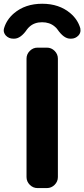

<svg xmlns="http://www.w3.org/2000/svg" viewBox="-42 -1004 441 1004"><path d="M154.3 -20.5Q130.9 -20.5 113.8 -37.6Q96.7 -54.7 96.7 -78.1V-697.3Q96.7 -720.7 113.8 -737.8Q130.9 -754.9 154.3 -754.9H203.1Q226.6 -754.9 243.7 -737.8Q260.7 -720.7 260.7 -697.3V-78.1Q260.7 -54.7 243.7 -37.6Q226.6 -20.5 203.1 -20.5ZM377.9 -856.4Q378.9 -850.6 378.9 -844.7Q378.9 -830.1 368.2 -818.4Q352.5 -801.8 330.1 -801.8H325.2Q292 -801.8 258.8 -849.6Q252.9 -858.4 244.1 -865.2Q217.8 -887.7 178.2 -887.7Q138.7 -887.7 113.3 -865.2Q105.5 -858.4 99.6 -850.6Q66.4 -801.8 32.2 -801.8H27.3Q3.9 -801.8 -11.7 -818.4Q-22.5 -831.1 -22.5 -844.7Q-22.5 -850.6 -20.5 -857.4Q-6.8 -902.3 31.2 -934.6Q89.8 -984.4 178.7 -984.4Q267.6 -984.4 326.2 -934.6Q364.3 -902.3 377.9 -856.4Z"/></svg>

Font: Gen Jyuu Gothic Bold
Style: Bold
Weight: 700
Designer: [Source Han Sans]
Ryoko NISHIZUKA  (kana & ideographs); Paul D. Hunt (Latin, Greek & Cyrillic); Wenlong ZHANG  (bopomofo
Version: Version 1.002.20150607